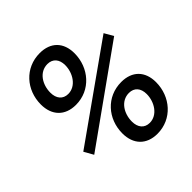

<svg xmlns="http://www.w3.org/2000/svg" viewBox="-195 -834 975 975"><g transform="rotate(-45 293.0 -346.5)"><path d="M189 -386.7C294.4 -386.7 369.1 -473.6 369.1 -577.6C369.1 -655.8 322.8 -703.1 244.6 -703.1C138.2 -703.1 64 -618.2 64 -514.2C64 -436 110.4 -386.7 189 -386.7ZM377.9 9.8C483.4 9.8 558.1 -77.1 558.1 -181.2C558.1 -259.3 511.7 -306.6 433.6 -306.6C327.1 -306.6 252.9 -221.7 252.9 -117.7C252.9 -39.6 299.3 9.8 377.9 9.8ZM75.2 -142.1 573.2 -497.1 545.4 -545.4 46.9 -192.4ZM200.7 -453.6C162.6 -453.6 140.6 -480.5 140.6 -522.5C140.6 -580.6 174.8 -636.2 232.9 -636.2C270.5 -636.2 293 -610.4 293 -568.4C293 -511.7 256.3 -453.6 200.7 -453.6ZM389.6 -57.1C351.6 -57.1 329.6 -84 329.6 -126C329.6 -184.1 363.8 -239.7 421.9 -239.7C459.5 -239.7 481.9 -213.9 481.9 -171.9C481.9 -115.2 445.3 -57.1 389.6 -57.1Z"/></g></svg>

Font: Cascadia Code SemiLight
Style: Italic
Weight: 350
Italic angle: -10°
Monospace: yes
Designer: Aaron Bell
Foundry: Saja Typeworks
Version: Version 2404.023